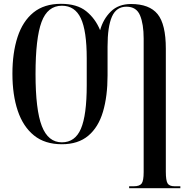

<svg xmlns="http://www.w3.org/2000/svg" viewBox="-20 -745 986 1005"><path d="M656 240V230H680Q711 230 721.5 215.5Q732 201 732 156V-543Q732 -619 713 -664.5Q694 -710 642 -710Q589 -710 566 -658Q543 -606 543 -501V-350Q543 -241 519 -160Q495 -79 442 -34.5Q389 10 304 10Q215 10 158 -36Q101 -82 73 -165Q45 -248 45 -359Q45 -469 72 -551.5Q99 -634 155 -679.5Q211 -725 299 -725Q383 -725 431 -686.5Q479 -648 504 -587Q520 -645 560 -684.5Q600 -724 666 -724Q762 -724 805 -671Q848 -618 848 -490V154Q848 199 857 214.5Q866 230 894 230H924V240ZM304 0Q373 0 403.5 -71Q434 -142 434 -299V-439Q434 -584 403 -649.5Q372 -715 304 -715Q229 -715 197.5 -630Q166 -545 166 -358Q166 -170 199 -85Q232 0 304 0Z"/></svg>

Font: Noto Serif Display ExtraCondensed SemiBold
Style: Regular
Weight: 600
Width: 2
Designer: Monotype Design Team
Foundry: Monotype Imaging Inc.
Version: Version 2.009